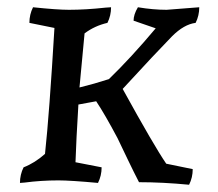

<svg xmlns="http://www.w3.org/2000/svg" viewBox="-20 -497 600 529"><path d="M260 -36Q260 -13 250 7Q174 0 141 0Q93 0 48 6L35 7Q35 -16 45 -36Q76 -48 104 -73Q116 -184 130 -420L61 -434Q61 -457 71 -477Q138 -470 170 -470Q216 -470 271 -476L286 -477Q286 -454 276 -434Q241 -426 213 -405Q209 -364 199 -256Q240 -266 280 -279Q341 -338 409 -419L348 -440Q348 -457 360 -477Q402 -470 439 -470L529 -477Q529 -454 519 -434Q487 -430 454 -397Q409 -351 318 -252Q405 -94 438 -46L511 -31Q511 -8 501 12Q428 5 363 5Q350 -20 332 -57.5Q314 -95 304 -116Q269 -182 245 -218L196 -209Q190 -112 188 -50Z"/></svg>

Font: Kotta One
Style: Regular
Weight: 400
Designer: Ania Kruk
Foundry: Ania Kruk
Version: Version 1.001